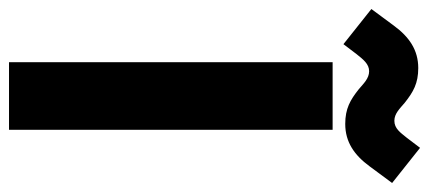

<svg xmlns="http://www.w3.org/2000/svg" viewBox="-344 -660 952 426"><g transform="rotate(90 132.0 -447.0)"><path d="M-24 -845 -61 -795 17 -733 39 -762C51 -777 61 -790 77 -790C93 -790 104 -778 117 -767C141 -748 160 -737 194 -737C234 -737 263 -757 288 -791L325 -841L247 -903L225 -874C213 -859 204 -846 187 -846C171 -846 160 -858 147 -869C123 -888 104 -899 70 -899C30 -899 1 -879 -24 -845ZM57 -709V9H207V-709Z"/></g></svg>

Font: Kalas SG
Style: Bold
Weight: 700
Designer: Kalas
Foundry: Kalas
Version: Version 2.000;FEAKit 1.0